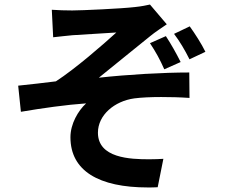

<svg xmlns="http://www.w3.org/2000/svg" viewBox="-20 -772 996 845"><path d="M710 -613 640 -582C666 -543 684 -510 703 -467L775 -499C756 -537 733 -578 710 -613ZM815 -656 746 -623C771 -590 793 -553 814 -511L884 -544C867 -579 838 -624 815 -656ZM208 -729 214 -608C244 -611 275 -615 299 -617C337 -620 454 -626 492 -629C434 -576 311 -469 226 -414C177 -408 111 -400 60 -395L72 -280C166 -296 272 -311 359 -317C324 -285 290 -227 290 -168C290 -20 415 53 631 53C645 53 659 53 674 52L699 -73C682 -72 661 -71 637 -71C553 -71 411 -76 411 -188C411 -266 484 -327 571 -339C602 -343 643 -345 689 -345C729 -345 772 -344 814 -341L813 -453C698 -453 542 -444 415 -430C479 -481 573 -559 641 -613C660 -629 695 -652 714 -665L640 -752C626 -749 604 -744 574 -741C516 -734 338 -726 298 -726C266 -726 238 -727 208 -729Z"/></svg>

Font: Kinto Sans
Style: Bold
Weight: 700
Designer: Authors: Ryoko NISHIZUKA  (kana & ideographs); Paul D. Hunt (Latin, Greek & Cyrillic); Wenlong ZHANG  (bopomofo); Sandol
Foundry: Adobe Systems Incorporated, ookami Inc.
Version: Version 0.001